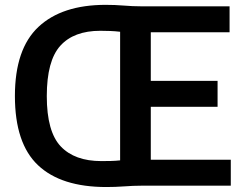

<svg xmlns="http://www.w3.org/2000/svg" viewBox="-20 -766 1002 792"><path d="M418.5 5.5Q232 5.5 136.8 -84.5Q41.5 -174.5 41.5 -370Q41.5 -564 138.5 -655Q235.5 -746 416 -746Q454.5 -746 491 -743Q527.5 -740 559.5 -740H927V-633H602V-432.5H877.5V-325.5H602V-107H932V0H561.5Q530 0 492.8 2.8Q455.5 5.5 418.5 5.5ZM398 -101.5Q418.5 -101.5 437.5 -102Q456.5 -102.5 475.5 -104.5V-635Q454 -637.5 433.8 -638.2Q413.5 -639 394 -639Q284.5 -639 228.8 -577.2Q173 -515.5 173 -369.5Q173 -223 230.5 -162.2Q288 -101.5 398 -101.5Z"/></svg>

Font: Encode Sans SemiCondensed SemiCondensed SemiBold
Style: Regular
Weight: 600
Width: 4
Designer: Multiple Designers
Foundry: Impallari Type
Version: Version 3.000; ttfautohint (v1.8.3) -l 8 -r 50 -G 200 -x 14 